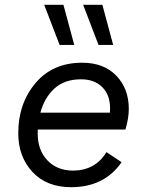

<svg xmlns="http://www.w3.org/2000/svg" viewBox="-20 -770 612 799"><path d="M289 -583H228L164 -750H244ZM451 -583H390L326 -750H406ZM502 -231H137V-213Q137 -145 177.5 -102.5Q218 -60 285 -60Q377 -61 423 -137L486 -95Q414 9 276 9Q174 9 115 -54.5Q56 -118 56 -216Q56 -339 127.5 -424Q199 -509 322 -509Q412 -509 464 -455Q516 -401 516 -317Q516 -278 502 -231ZM317 -440Q249 -440 207 -402Q165 -364 148 -301H437Q438 -307 438 -320Q438 -375 405.5 -407.5Q373 -440 317 -440Z"/></svg>

Font: Elaine Sans
Style: Italic
Weight: 400
Italic angle: -13°
Designer: Wei Huang
Foundry: Wei Huang
Version: Version 2.001;December 24, 2019;FontCreator 12.0.0.2547 64-b